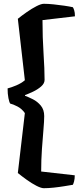

<svg xmlns="http://www.w3.org/2000/svg" viewBox="-20 -821 435 1012"><path d="M211 171Q197 171 172.5 158.5Q148 146 121.5 127Q95 108 74 91L111 -225Q95 -248 71.5 -260Q48 -272 34 -275Q29 -281 24.5 -303.5Q20 -326 20 -355Q40 -360 66 -371Q92 -382 111 -398L74 -722Q95 -739 121.5 -757.5Q148 -776 172.5 -788.5Q197 -801 211 -801Q234 -801 262.5 -798Q291 -795 318.5 -791Q346 -787 364 -783Q367 -779 371 -767Q375 -755 375 -735L204 -715Q204 -623 209.5 -539.5Q215 -456 215 -400Q215 -381 196.5 -365Q178 -349 153.5 -337.5Q129 -326 112 -320V-316Q129 -310 153 -298Q177 -286 195 -264.5Q213 -243 213 -209Q213 -183 209 -137.5Q205 -92 201 -35Q197 22 197 83L374 103Q374 122 370.5 135Q367 148 364 153Q346 156 318.5 160.5Q291 165 262.5 168Q234 171 211 171Z"/></svg>

Font: Texturina Black
Style: Regular
Weight: 900
Designer: Guillermo Torres Carreño
Foundry: Omnibus-Type
Version: Version 1.002; ttfautohint (v1.8.3)